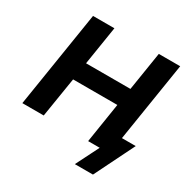

<svg xmlns="http://www.w3.org/2000/svg" viewBox="-191 -879 1201 1221"><g transform="rotate(30 409.5 -268.0)"><path d="M518 169 603 0H522L542 -124H796L651 169ZM35 0 147 -705H304L259 -422H585L630 -705H787L675 0H518L564 -292H239L192 0Z"/></g></svg>

Font: Nunito Sans 11pt ExtraBold
Style: Italic
Weight: 800
Italic angle: -9°
Version: Version 3.101;gftools[0.9.27]